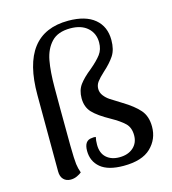

<svg xmlns="http://www.w3.org/2000/svg" viewBox="-110 -821 826 923"><g transform="rotate(-15 302.5 -359.5)"><path d="M80 -44 79 -424Q78 -731 314 -731Q400 -731 445.5 -693Q491 -655 491 -588Q491 -540 471.5 -510.5Q452 -481 416 -449Q392 -427 380.5 -411.5Q369 -396 369 -377Q369 -358 381 -342.5Q393 -327 409 -316.5Q425 -306 464 -282Q517 -250 544.5 -218.5Q572 -187 572 -135Q572 -73 528 -30.5Q484 12 392 12Q315 12 277.5 -19.5Q240 -51 240 -103Q240 -155 279 -157Q282 -158 288 -158Q295 -158 298 -157Q294 -142 294 -119Q294 -77 318.5 -55Q343 -33 383 -33Q426 -33 452 -56Q478 -79 478 -117Q478 -156 455.5 -177.5Q433 -199 390 -223Q332 -255 306 -282.5Q280 -310 280 -354Q280 -394 300 -421Q320 -448 358 -478Q395 -509 413 -533Q431 -557 431 -592Q431 -637 400 -665Q369 -693 314 -693Q252 -693 220 -659Q188 -625 178 -570.5Q168 -516 168 -436V-331Q168 -218 169 -148Q170 -78 173 -55.5Q176 -33 184 -11Q176 -4 161 3Q146 10 129 10Q107 10 93.5 -4Q80 -18 80 -44Z"/></g></svg>

Font: Arima Madurai Medium
Style: Regular
Weight: 500
Designer: Joana Correia and Natanael Gama
Foundry: NDISCOVER
Version: Version 1.020